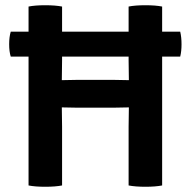

<svg xmlns="http://www.w3.org/2000/svg" viewBox="-20 -708 728 733"><path d="M216 -298 217 -224V0Q191 5 152.5 5Q114 5 89 0V-492H21Q15 -511 15 -539Q15 -567 21 -587H89V-683Q114 -688 152.5 -688Q191 -688 217 -683V-587H471V-683Q496 -688 535 -688Q574 -688 599 -683V-587H668Q673 -566 673 -539Q673 -512 668 -492H599V0Q573 5 535 5Q497 5 471 0V-224L472 -298L418 -297H270ZM216 -402 270 -403H418L472 -402L471 -478V-492H217V-478Z"/></svg>

Font: Signika Negative
Style: Semibold
Weight: 600
Designer: Anna Giedrys
Foundry: Anna Giedrys
Version: Version 1.001